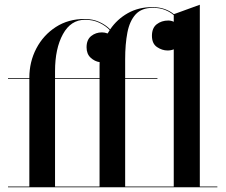

<svg xmlns="http://www.w3.org/2000/svg" viewBox="-20 -790 952 810"><path d="M13.8 -3H103.8V-457H13.8V-460H103.8V-462Q103.8 -529.4 133.4 -585.8Q163 -642.1 215.6 -676.1Q268.2 -710 337.2 -710Q371.4 -710 398.9 -697.5Q426.4 -685 444.8 -666Q473.8 -708.8 519.2 -734.4Q564.6 -760 623 -760Q651.8 -760 674.5 -751.9Q697.2 -743.9 713.5 -730.2L823 -770V-3H897V0H13.8ZM644.2 -457H508V-3H713V-581.9Q701 -577 687 -577Q663.8 -577 642.4 -591.5Q621 -606 621 -639Q621 -672 641.2 -687.7Q661.5 -703.4 690 -703.4Q702.2 -703.4 713 -698.1V-726Q697.5 -739.9 675.4 -748.4Q653.4 -757 625 -757Q577.4 -757 552.1 -729.2Q526.8 -701.4 517.4 -652.4Q508 -603.5 508 -540V-460H644.2ZM212.2 -490V-460H400V-512Q400 -519.9 400.4 -527.8Q379.5 -530.9 362.4 -546.6Q345.2 -562.4 345.2 -590.6Q345.2 -622.4 364.6 -637.9Q384 -653.4 410 -653.4Q422.2 -653.4 434.1 -648.8Q438.2 -656 442.8 -663Q425.8 -681.2 399.2 -693.9Q372.8 -706.6 338.8 -706.6Q278.8 -706.6 245.5 -645.9Q212.2 -585.2 212.2 -490ZM212.2 -3H400V-457H212.2Z"/></svg>

Font: Bodoni* 72 Medium
Style: Regular
Weight: 500
Version: Version 1.002; ttfautohint (v0.97) -l 8 -r 50 -G 200 -x 14 -